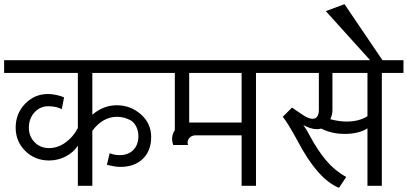

<svg xmlns="http://www.w3.org/2000/svg" viewBox="-40 -902 1978 932"><path d="M-20 -609.9H744.1V-547.9H408.2V-345.2Q461.9 -391.1 526.9 -391.1Q593.3 -391.1 643.6 -347.2Q693.8 -303.2 693.8 -236.8Q693.8 -170.4 653.3 -131.1Q612.8 -91.8 543.9 -91.8Q519 -91.8 479 -102.1L492.2 -158.2Q516.1 -148.9 540 -148.9Q582.5 -148.9 607.2 -174.1Q631.8 -199.2 631.8 -242.2Q631.8 -265.1 622.3 -285.4Q612.8 -305.7 596.2 -316.9Q563.5 -335 527.8 -335Q459 -335 408.2 -267.1V0H337.9V-194.8Q316.9 -162.1 279.1 -142.6Q241.2 -123 198.2 -123Q129.4 -123 82.8 -169.2Q36.1 -215.3 36.1 -282.2Q36.1 -351.1 82 -398.4Q127.9 -445.8 193.8 -445.8Q212.9 -445.8 237.1 -440.2Q261.2 -434.6 271 -429.2L259.8 -372.1Q233.9 -386.2 193.8 -386.2Q154.3 -386.2 127.2 -356.2Q100.1 -326.2 100.1 -282.2Q100.1 -240.2 127.9 -211.7Q155.8 -183.1 198.2 -183.1Q239.7 -183.1 277.6 -210Q315.4 -236.8 337.9 -280.8V-547.9H-20Z M1132.8 0V-245.1H909.7Q889.6 -245.1 878.2 -231Q866.7 -216.8 872.6 -198.2H800.8Q787.1 -239.3 808.6 -270V-547.9H703.6V-609.9H1307.6V-547.9H1202.6V0ZM878.4 -307.1H1132.8V-547.9H878.4Z M1267.6 -609.9H1918.5V-547.9H1813.5V0H1743.7V-278.8Q1700.7 -252 1633.8 -252Q1569.8 -252 1519.5 -277.8Q1509.3 -274.9 1497.6 -274.9Q1469.2 -274.9 1432.6 -294.9Q1452.6 -266.1 1464.4 -242.2Q1502 -171.9 1543.5 -122.8Q1585 -73.7 1640.6 -43L1605.5 9.8Q1502.4 -31.7 1403.8 -219.2Q1356.4 -306.6 1332.5 -335L1377.4 -379.9L1426.8 -346.2Q1457 -325.2 1477.5 -325.2Q1493.2 -325.2 1500.5 -337.4Q1507.8 -349.6 1507.8 -367.2V-547.9H1267.6ZM1642.6 -312Q1703.1 -312 1743.7 -337.9V-547.9H1573.7V-367.2Q1573.7 -345.7 1563.5 -323.2Q1606 -312 1642.6 -312Z M1778.3 -585.9 1541.5 -848.1 1632.3 -881.8 1816.4 -609.9Z"/></svg>

Font: LT Superior
Style: Regular
Weight: 400
Designer: Daniel Lyons
Foundry: LyonsType
Version: Version 1.000